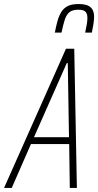

<svg xmlns="http://www.w3.org/2000/svg" viewBox="-42 -929 485 949"><path d="M-22 0 284 -688H325L338 0H303L300 -217H111L16 0ZM126 -251H299L293 -617H288ZM229 -768Q235 -799 242 -824.5Q249 -850 260.5 -869Q272 -888 292 -898.5Q312 -909 345 -909Q376 -909 392.5 -901.5Q409 -894 416 -880Q423 -866 423 -847Q423 -831 420 -811Q417 -791 412 -768H379Q384 -791 387 -809Q390 -827 390 -841Q390 -861 380.5 -871Q371 -881 345 -881Q316 -881 301 -868.5Q286 -856 278 -831Q270 -806 262 -768Z"/></svg>

Font: Saira Condensed Thin
Style: Italic
Weight: 250
Width: 3
Italic angle: -12°
Designer: Hector Gatti with collaboration of the Omnibus-Type team
Foundry: Omnibus-Type
Version: Version 1.101